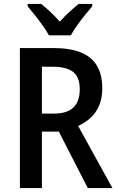

<svg xmlns="http://www.w3.org/2000/svg" viewBox="-20 -959 601 979"><path d="M253.4 -713.9Q337.9 -713.9 392.8 -691.4Q447.8 -668.9 474.6 -623.5Q501.5 -578.1 501.5 -508.8Q501.5 -459.5 486.1 -422.4Q470.7 -385.3 443.1 -359.4Q415.5 -333.5 378.4 -316.9L553.2 0H427.7L279.8 -288.1H193.8V0H81.5V-713.9ZM249.5 -618.7H193.8V-379.9H255.9Q322.3 -379.9 354.5 -411.1Q386.7 -442.4 386.7 -503.9Q386.7 -564.9 353.3 -591.8Q319.8 -618.7 249.5 -618.7ZM229.5 -778.8Q217.8 -800.8 198.7 -827.4Q179.7 -854 158.9 -880.4Q138.2 -906.7 121.1 -926.8V-939H189.9Q211.9 -921.9 236.8 -898.4Q261.7 -875 284.7 -848.6Q310.1 -876.5 333.5 -897.9Q356.9 -919.4 380.9 -939H450.2V-926.8Q433.6 -907.7 412.6 -881.6Q391.6 -855.5 372.3 -828.4Q353 -801.3 341.3 -778.8Z"/></svg>

Font: Open Sans SemiCondensed SemiBold
Style: Regular
Weight: 600
Width: 4
Designer: Monotype Design Team
Foundry: Monotype Imaging Inc.
Version: Version 3.000